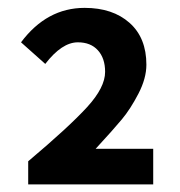

<svg xmlns="http://www.w3.org/2000/svg" viewBox="-20 -907 464 495"><path d="M52.7 -431.6V-491.2Q158.2 -580.1 204.6 -630.9Q251 -681.6 251 -721.7Q251 -756.8 232.4 -777.3Q213.9 -797.9 180.7 -797.9Q139.6 -797.9 96.7 -742.2L34.2 -797.9Q100.6 -886.7 198.2 -886.7Q270.5 -886.7 314 -848.1Q357.4 -809.6 357.4 -740.2Q357.4 -705.1 336.9 -665.5Q316.4 -626 294.4 -599.6Q272.5 -573.2 226.6 -523.4H375V-431.6Z"/></svg>

Font: Gen Shin Gothic Bold
Style: Bold
Weight: 700
Designer: [Source Han Sans]
Ryoko NISHIZUKA  (kana & ideographs); Paul D. Hunt (Latin, Greek & Cyrillic); Wenlong ZHANG  (bopomofo
Version: Version 1.002.20150607